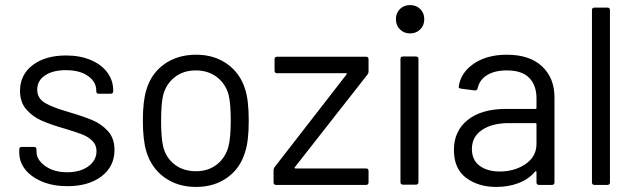

<svg xmlns="http://www.w3.org/2000/svg" viewBox="-20 -730 2507 758"><path d="M56 -128V-140Q56 -150 66 -150H114Q124 -150 124 -140V-132Q124 -99 158.5 -74.5Q193 -50 245 -50Q297 -50 329 -73.5Q361 -97 361 -133Q361 -158 344.5 -174Q328 -190 305.5 -199Q283 -208 236 -222Q180 -238 144 -254Q108 -270 83.5 -298.5Q59 -327 59 -371Q59 -435 109 -473Q159 -511 241 -511Q296 -511 338.5 -493Q381 -475 404 -443.5Q427 -412 427 -373V-370Q427 -360 417 -360H370Q360 -360 360 -370V-373Q360 -407 327.5 -430Q295 -453 240 -453Q189 -453 158 -432.5Q127 -412 127 -376Q127 -342 157 -324Q187 -306 250 -288Q308 -271 344 -256Q380 -241 406 -212.5Q432 -184 432 -138Q432 -73 381 -34Q330 5 246 5Q190 5 146.5 -13Q103 -31 79.5 -61Q56 -91 56 -128Z M558 -131Q544 -177 544 -254Q544 -331 558 -376Q577 -440 629 -477Q681 -514 755 -514Q826 -514 877.5 -477Q929 -440 948 -377Q962 -334 962 -254Q962 -173 948 -131Q929 -66 877.5 -29Q826 8 754 8Q682 8 630 -29Q578 -66 558 -131ZM882 -152Q891 -188 891 -253Q891 -319 883 -354Q871 -399 836.5 -425.5Q802 -452 753 -452Q704 -452 670 -425.5Q636 -399 624 -354Q616 -319 616 -253Q616 -187 624 -152Q635 -107 669.5 -80.5Q704 -54 754 -54Q802 -54 836 -80.5Q870 -107 882 -152Z M1060 -10V-58Q1060 -65 1064 -70L1348 -436Q1350 -438 1349 -439.5Q1348 -441 1346 -441H1074Q1064 -441 1064 -451V-496Q1064 -506 1074 -506H1425Q1435 -506 1435 -496V-448Q1435 -441 1431 -436L1144 -70Q1142 -68 1143 -66.5Q1144 -65 1146 -65H1425Q1435 -65 1435 -55V-10Q1435 0 1425 0H1070Q1060 0 1060 -10Z M1543 -654Q1543 -679 1559 -694.5Q1575 -710 1599 -710Q1623 -710 1639 -694.5Q1655 -679 1655 -654Q1655 -630 1639 -614Q1623 -598 1599 -598Q1575 -598 1559 -614Q1543 -630 1543 -654ZM1561 -11V-497Q1561 -507 1571 -507H1622Q1632 -507 1632 -497V-11Q1632 -1 1622 -1H1571Q1561 -1 1561 -11Z M2169 -346V-10Q2169 0 2159 0H2108Q2098 0 2098 -10V-51Q2098 -53 2096.5 -54Q2095 -55 2093 -53Q2068 -23 2028 -7.5Q1988 8 1939 8Q1868 8 1820 -28Q1772 -64 1772 -138Q1772 -213 1826.5 -256.5Q1881 -300 1978 -300H2094Q2098 -300 2098 -304V-342Q2098 -393 2069.5 -422.5Q2041 -452 1981 -452Q1933 -452 1903 -433.5Q1873 -415 1866 -382Q1863 -372 1854 -373L1800 -380Q1789 -382 1791 -388Q1799 -444 1851 -479Q1903 -514 1981 -514Q2071 -514 2120 -468Q2169 -422 2169 -346ZM2098 -162V-240Q2098 -244 2094 -244H1989Q1923 -244 1883 -217Q1843 -190 1843 -142Q1843 -98 1873.5 -75.5Q1904 -53 1953 -53Q2012 -53 2055 -82.5Q2098 -112 2098 -162Z M2317 -10V-690Q2317 -700 2327 -700H2378Q2388 -700 2388 -690V-10Q2388 0 2378 0H2327Q2317 0 2317 -10Z"/></svg>

Font: Barlow
Style: Regular
Weight: 400
Designer: Jeremy Tribby
Foundry: Tribby Type
Version: Version 1.408;December 10, 2018;FontCreator 11.5.0.2430 64-b